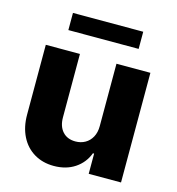

<svg xmlns="http://www.w3.org/2000/svg" viewBox="-106 -799 825 897"><g transform="rotate(15 306.0 -350.0)"><path d="M394.5 -530.3H558.6V0H402.3V-97.7H396.5Q378.4 -49.3 335.9 -21.2Q293.5 6.8 234.4 6.8Q180.7 6.8 139.4 -17.8Q98.1 -42.5 75.4 -87.6Q52.7 -132.8 52.7 -192.4V-530.3H217.8V-223.6Q217.8 -180.2 240.5 -155Q263.2 -129.9 302.7 -129.9Q328.6 -129.9 349.4 -141.6Q370.1 -153.3 382.3 -175.5Q394.5 -197.8 394.5 -228.5ZM476.6 -624H136.7V-707H476.6Z"/></g></svg>

Font: Pretendard GOV ExtraBold
Style: Regular
Weight: 800
Designer: Base glyphs from Inter by Rasmus Andersson; Hangeul glyphs from Noto Sans CJK(Source Han Sans) by Jang Soo-young and Kan
Foundry: Kil Hyung-jin
Version: Version 1.309